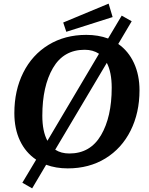

<svg xmlns="http://www.w3.org/2000/svg" viewBox="-20 -912 822 1057"><path d="M103 94 179 -33Q121 -72 90 -137.5Q59 -203 59 -289Q59 -414 108 -512Q157 -610 247 -665Q337 -720 455 -720Q521 -720 575 -700L650 -826L705 -795L631 -670Q687 -631 717.5 -565Q748 -499 748 -415Q748 -291 699 -193Q650 -95 560.5 -40Q471 15 353 15Q288 15 234 -5L157 125ZM595 -429Q595 -514 568 -566L284 -88Q316 -67 362 -67Q477 -67 536 -167.5Q595 -268 595 -429ZM241 -137 525 -616Q492 -638 446 -638Q330 -638 271.5 -537.5Q213 -437 213 -275Q213 -189 241 -137ZM328 -788 578 -892 600 -818 345 -737Z"/></svg>

Font: Andada Pro ExtraBold
Style: Italic
Weight: 800
Italic angle: -6.99998°
Designer: Carolina Giovagnoli
Foundry: Huerta Tipografica
Version: Version 3.005; ttfautohint (v1.8.4)